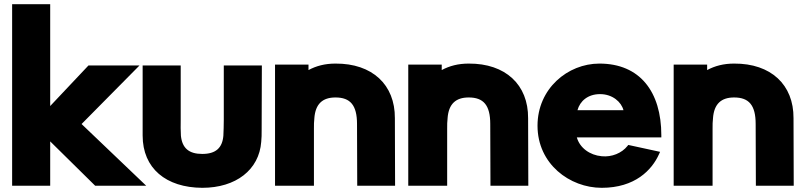

<svg xmlns="http://www.w3.org/2000/svg" viewBox="-20 -888 3841 918"><path d="M38 0H220V-212L435 0H679L370 -295L647 -575H403L220 -381V-868H38Z M662 -240C662 -83 774 9 947 10C1108 10 1219 -76 1229 -210C1231 -228 1231 -246 1231 -265L1232 -575H1050V-315C1050 -289 1049 -262 1048 -239C1043 -181 1012 -152 947 -152C883 -152 851 -180 845 -239C844 -263 843 -288 844 -315V-575H662Z M1295 0H1481V-273C1481 -291 1481 -308 1483 -322V-323C1488 -391 1522 -422 1584 -422C1655 -422 1687 -385 1687 -295L1688 0H1869L1868 -323C1869 -483 1760 -585 1584 -584C1534 -584 1492 -573 1455 -553V-579H1295Z M1932 0H2118V-273C2118 -291 2118 -308 2120 -322V-323C2125 -391 2159 -422 2221 -422C2292 -422 2324 -385 2324 -295L2325 0H2506L2505 -323C2506 -483 2397 -585 2221 -584C2171 -584 2129 -573 2092 -553V-579H1932Z M2550 -287C2550 -104 2704 10 2857 10C3016 10 3097 -75 3131 -151L3136 -162L2984 -195L2980 -190C2953 -156 2905 -136 2857 -141C2800 -146 2752 -181 2738 -231H3142V-241C3142 -450 3039 -584 2846 -584C2694 -584 2550 -464 2550 -287ZM2741 -361C2753 -405 2791 -438 2849 -438C2909 -438 2951 -400 2961 -361Z M3201 0H3387V-273C3387 -291 3387 -308 3389 -322V-323C3394 -391 3428 -422 3490 -422C3561 -422 3593 -385 3593 -295L3594 0H3775L3774 -323C3775 -483 3666 -585 3490 -584C3440 -584 3398 -573 3361 -553V-579H3201Z"/></svg>

Font: Rabbid Highway Sign IV
Style: Blk
Weight: 400
Foundry: Cannot Into Space Fonts
Version: Version 0.277